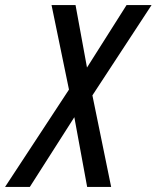

<svg xmlns="http://www.w3.org/2000/svg" viewBox="-63 -740 620 760"><path d="M282 0 220 -337 141 -720H236L291 -420L377 0ZM255 -431 438 -720H537L273 -317ZM258 -318 55 0H-43L240 -431Z"/></svg>

Font: Instrument Sans Condensed Medium
Style: Italic
Weight: 500
Width: 3
Italic angle: -13°
Designer: Rodrigo Fuenzalida
Foundry: fragTYPE
Version: Version 1.000;gftools[0.9.28]